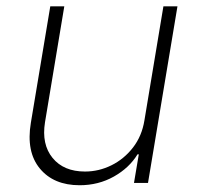

<svg xmlns="http://www.w3.org/2000/svg" viewBox="-20 -565 612 593"><path d="M426.1 -193.5 484.7 -545.5H528.1L437.1 0H393.8L408.7 -88.4H404.8Q379.3 -46.5 331.7 -19.7Q284.1 7.1 225.9 7.1Q145.6 7.1 103 -44.6Q60.4 -96.2 75.3 -185.7L135.3 -545.5H178.6L119 -187.5Q108 -119.3 142.4 -77.2Q176.8 -35.2 242.5 -35.2Q285.2 -35.2 324.2 -54.5Q363.3 -73.9 390.8 -109.4Q418.3 -144.9 426.1 -193.5Z"/></svg>

Font: Inter UI Extra Light
Style: Italic
Weight: 200
Italic angle: -9.39999°
Designer: Rasmus Andersson
Foundry: rsms
Version: 3.2;8d6f07862